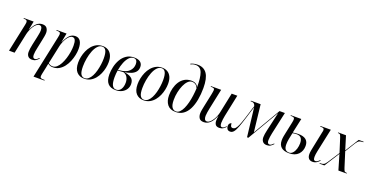

<svg xmlns="http://www.w3.org/2000/svg" viewBox="-33 -1705 5558 2879"><g transform="rotate(20 2746.5 -265.0)"><path d="M396 10Q355 10 333 -15Q311 -40 311 -83Q311 -128 328 -208L355 -331Q358 -350 365.5 -385Q373 -420 373 -448Q373 -462 370 -478Q367 -494 357.5 -505.5Q348 -517 328 -517Q304 -517 281 -498Q258 -479 239 -449Q220 -419 206.5 -385Q193 -351 186 -320L118 0H29L122 -441Q125 -456 127 -468.5Q129 -481 129 -488Q129 -509 117.5 -517.5Q106 -526 80 -526H69L71 -536H227L200 -397H202Q238 -476 277.5 -510Q317 -544 368 -544Q419 -544 440 -513Q461 -482 461 -441Q461 -416 455 -384Q449 -352 443 -322L414 -182Q407 -151 402.5 -122.5Q398 -94 398 -70Q398 -15 434 -15Q450 -15 465 -25.5Q480 -36 497 -54L503 -46Q481 -21 456.5 -5.5Q432 10 396 10Z M650 -434Q654 -454 656.5 -468.5Q659 -483 659 -490Q659 -512 646 -519Q633 -526 606 -526H592L594 -536H752L725 -393H728Q755 -458 794.5 -502Q834 -546 893 -546Q945 -546 973 -504Q1001 -462 1001 -379Q1001 -333 990 -280.5Q979 -228 958 -176.5Q937 -125 904.5 -83Q872 -41 829 -15.5Q786 10 732 10Q705 10 687 3.5Q669 -3 650 -17Q646 0 643.5 12.5Q641 25 639 38L614 155Q612 167 610 178.5Q608 190 608 197Q608 218 622.5 224Q637 230 665 230H683L681 240H507ZM722 -2Q757 -2 787 -28Q817 -54 840 -97Q863 -140 879.5 -192.5Q896 -245 904.5 -299Q913 -353 913 -399Q913 -458 899.5 -488Q886 -518 855 -518Q831 -518 809 -499.5Q787 -481 768 -451Q749 -421 736 -387.5Q723 -354 716 -324L653 -29Q662 -19 679.5 -10.5Q697 -2 722 -2Z M1229 10Q1155 10 1109.5 -39Q1064 -88 1064 -189Q1064 -233 1074 -282Q1084 -331 1104.5 -378Q1125 -425 1157 -463Q1189 -501 1232 -523.5Q1275 -546 1330 -546Q1375 -546 1412 -525.5Q1449 -505 1471 -461Q1493 -417 1493 -347Q1493 -304 1483 -255Q1473 -206 1452.5 -159Q1432 -112 1400.5 -74Q1369 -36 1326.5 -13Q1284 10 1229 10ZM1232 0Q1267 0 1294.5 -23.5Q1322 -47 1342.5 -86.5Q1363 -126 1376.5 -175.5Q1390 -225 1397 -277Q1404 -329 1404 -376Q1404 -459 1384 -497.5Q1364 -536 1324 -536Q1283 -536 1250.5 -500.5Q1218 -465 1196 -408Q1174 -351 1162.5 -285Q1151 -219 1151 -157Q1151 -70 1172.5 -35Q1194 0 1232 0Z M1732 10Q1564 10 1564 -182Q1564 -240 1578.5 -303.5Q1593 -367 1624.5 -422Q1656 -477 1707 -511.5Q1758 -546 1831 -546Q1895 -546 1929 -519Q1963 -492 1963 -442Q1963 -395 1937.5 -364Q1912 -333 1867 -315Q1822 -297 1764 -288Q1832 -281 1876.5 -251Q1921 -221 1921 -154Q1921 -108 1897.5 -71Q1874 -34 1831.5 -12Q1789 10 1732 10ZM1687 -290Q1790 -299 1837.5 -346Q1885 -393 1885 -460Q1885 -494 1870.5 -515Q1856 -536 1825 -536Q1785 -536 1752.5 -501.5Q1720 -467 1697 -410.5Q1674 -354 1663 -287ZM1736 0Q1786 0 1812 -42Q1838 -84 1838 -147Q1838 -196 1816.5 -233.5Q1795 -271 1751 -284Q1737 -284 1709 -281Q1681 -278 1661 -277Q1657 -255 1654.5 -224Q1652 -193 1652 -168Q1652 -80 1673 -40Q1694 0 1736 0Z M2177 10Q2103 10 2057.5 -39Q2012 -88 2012 -189Q2012 -233 2022 -282Q2032 -331 2052.5 -378Q2073 -425 2105 -463Q2137 -501 2180 -523.5Q2223 -546 2278 -546Q2323 -546 2360 -525.5Q2397 -505 2419 -461Q2441 -417 2441 -347Q2441 -304 2431 -255Q2421 -206 2400.5 -159Q2380 -112 2348.5 -74Q2317 -36 2274.5 -13Q2232 10 2177 10ZM2180 0Q2215 0 2242.5 -23.5Q2270 -47 2290.5 -86.5Q2311 -126 2324.5 -175.5Q2338 -225 2345 -277Q2352 -329 2352 -376Q2352 -459 2332 -497.5Q2312 -536 2272 -536Q2231 -536 2198.5 -500.5Q2166 -465 2144 -408Q2122 -351 2110.5 -285Q2099 -219 2099 -157Q2099 -70 2120.5 -35Q2142 0 2180 0Z M2688 10Q2599 10 2555.5 -45.5Q2512 -101 2512 -192Q2512 -250 2526.5 -307Q2541 -364 2570.5 -410.5Q2600 -457 2646.5 -485Q2693 -513 2758 -513Q2795 -513 2823 -497Q2851 -481 2866 -451Q2868 -599 2839.5 -677.5Q2811 -756 2733 -756Q2709 -756 2689 -750Q2669 -744 2654 -736L2651 -746Q2666 -754 2695 -762Q2724 -770 2761 -770Q2860 -770 2910 -697.5Q2960 -625 2960 -469Q2960 -369 2944 -282Q2928 -195 2895.5 -129.5Q2863 -64 2811.5 -27Q2760 10 2688 10ZM2691 0Q2724 0 2750.5 -26Q2777 -52 2797.5 -96.5Q2818 -141 2832 -196.5Q2846 -252 2854 -312.5Q2862 -373 2865 -430Q2837 -500 2769 -500Q2734 -500 2703.5 -469.5Q2673 -439 2650.5 -388.5Q2628 -338 2615 -276.5Q2602 -215 2602 -152Q2602 -71 2626.5 -35.5Q2651 0 2691 0Z M3386 10Q3341 10 3324 -15Q3307 -40 3307 -76Q3307 -89 3309 -110Q3311 -131 3314 -150H3311Q3279 -71 3236 -31Q3193 9 3137 9Q3085 9 3064.5 -21.5Q3044 -52 3044 -96Q3044 -122 3050.5 -156.5Q3057 -191 3063 -219L3106 -423Q3110 -445 3113.5 -465Q3117 -485 3117 -494Q3117 -513 3106 -519.5Q3095 -526 3069 -526H3055L3057 -536H3219L3151 -213Q3145 -184 3139 -147.5Q3133 -111 3133 -90Q3133 -17 3177 -17Q3202 -17 3224.5 -36Q3247 -55 3266.5 -84.5Q3286 -114 3299.5 -147.5Q3313 -181 3319 -210L3387 -536H3477L3404 -186Q3399 -160 3394.5 -128Q3390 -96 3390 -73Q3390 -44 3397 -28.5Q3404 -13 3422 -13Q3439 -13 3454 -23.5Q3469 -34 3485 -51L3490 -44Q3472 -23 3447 -6.5Q3422 10 3386 10Z M4144 10Q4100 10 4078 -16Q4056 -42 4056 -86Q4056 -108 4060.5 -138Q4065 -168 4073 -201L4140 -494H4137L3848 0H3827L3773 -460Q3758 -414 3746.5 -375Q3735 -336 3719 -285Q3686 -178 3662 -114Q3638 -50 3614.5 -21.5Q3591 7 3558 7Q3525 7 3510.5 -14.5Q3496 -36 3496 -60Q3496 -86 3508.5 -101.5Q3521 -117 3538 -117Q3537 -90 3546 -73Q3555 -56 3578 -56Q3600 -56 3618 -73.5Q3636 -91 3656 -135.5Q3676 -180 3702 -262Q3717 -308 3730 -351.5Q3743 -395 3753 -428Q3763 -461 3769 -475Q3760 -505 3745 -515.5Q3730 -526 3704 -526H3692L3694 -536H3849L3898 -104L4151 -536H4236L4159 -185Q4153 -155 4148 -123.5Q4143 -92 4143 -69Q4143 -37 4153 -25Q4163 -13 4179 -13Q4195 -13 4208 -22Q4221 -31 4242 -52L4248 -45Q4228 -22 4204 -6Q4180 10 4144 10Z M4500 10Q4331 10 4331 -137Q4331 -167 4337 -201Q4343 -235 4349 -260L4386 -435Q4394 -474 4394 -490Q4394 -511 4382.5 -518.5Q4371 -526 4344 -526H4329L4332 -536H4498L4447 -302Q4472 -305 4495 -307.5Q4518 -310 4534 -310Q4697 -310 4697 -178Q4697 -95 4645.5 -42.5Q4594 10 4500 10ZM4497 0Q4531 0 4555.5 -28Q4580 -56 4593 -99Q4606 -142 4606 -187Q4606 -298 4513 -298Q4497 -298 4478.5 -296Q4460 -294 4446 -291Q4434 -241 4425 -190.5Q4416 -140 4416 -105Q4416 -48 4436.5 -24Q4457 0 4497 0ZM4874 10Q4833 10 4812 -14.5Q4791 -39 4791 -83Q4791 -107 4796.5 -140.5Q4802 -174 4810 -208L4861 -457Q4867 -477 4867 -493Q4867 -511 4855.5 -518.5Q4844 -526 4814 -526H4802L4804 -536H4969L4890 -164Q4884 -138 4881 -112.5Q4878 -87 4878 -72Q4878 -45 4885 -30Q4892 -15 4911 -15Q4928 -15 4944.5 -26.5Q4961 -38 4977 -55L4984 -47Q4963 -24 4936.5 -7Q4910 10 4874 10Z M4983 0 4985 -10H4997Q5027 -10 5046.5 -19.5Q5066 -29 5091 -67L5211 -252L5141 -472Q5130 -504 5122.5 -515Q5115 -526 5095 -526H5085L5087 -536H5211L5278 -318L5414 -536H5493L5490 -526H5477Q5450 -526 5428 -516Q5406 -506 5380 -466L5282 -307L5357 -69Q5370 -30 5378.5 -20Q5387 -10 5409 -10H5418L5416 0H5285L5214 -240L5061 0Z"/></g></svg>

Font: Noto Serif Display Condensed
Style: Italic
Weight: 400
Width: 3
Italic angle: -12°
Designer: Monotype Design Team
Foundry: Monotype Imaging Inc.
Version: Version 2.009